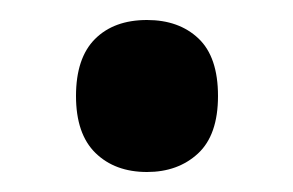

<svg xmlns="http://www.w3.org/2000/svg" viewBox="-20 -161 293 192"><path d="M56 -65Q56 -103 75 -122Q94 -141 127 -141Q159 -141 178.5 -122.5Q198 -104 198 -65Q198 -26 178 -7.5Q158 11 127 11Q95 11 75.5 -8Q56 -27 56 -65Z"/></svg>

Font: Noto Sans Thai Looped Condensed SemiBold
Style: Regular
Weight: 600
Width: 3
Designer: Sasikarn Vongin, Ben Mitchell
Foundry: The Fontpad Ltd
Version: Version 1.001; ttfautohint (v1.8.4.7-5d5b)